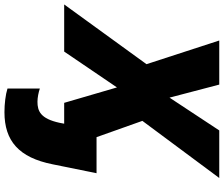

<svg xmlns="http://www.w3.org/2000/svg" viewBox="-154 -662 1029 884"><g transform="rotate(90 361.0 -219.5)"><path d="M435 275C567 275 644 209 675 53L716 -149H550L475 -360L738 -714H519L368 -485L308 -714H105L214 -379L-61 0H156L321 -243L392 0H488L484 21C465 109 430 123 387 123C368 123 343 118 326 112V261C354 270 397 275 435 275Z"/></g></svg>

Font: Noto Sans Black
Style: Italic
Weight: 900
Italic angle: -12°
Designer: Monotype Design Team
Foundry: Monotype Imaging Inc.
Version: Version 2.013